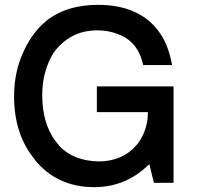

<svg xmlns="http://www.w3.org/2000/svg" viewBox="-20 -749 818 791"><path d="M695 -393V4H614L595 -73Q500 22 368 22Q215 22 123 -91H124Q38 -194 38 -352Q38 -435 64.5 -506.5Q91 -578 138 -632Q144 -639 152 -646.5Q160 -654 168 -660H167Q251 -729 383 -729Q560 -729 640 -611Q674 -562 689 -481H570Q549 -578 467 -608Q427 -624 382 -624Q323 -624 278 -600Q233 -576 201 -532Q179 -497 166.5 -453Q154 -409 154 -357Q154 -241 209 -167L224 -149H223Q282 -86 387 -84Q486 -84 546 -155Q566 -181 577.5 -214Q589 -247 589 -282V-287H379V-393Z"/></svg>

Font: Ekushey Bangla
Style: Bold
Weight: 700
Designer: Al Mamun Sumon
Foundry: Al Mamun Sumon
Version: Version 1.0